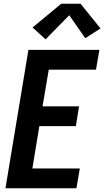

<svg xmlns="http://www.w3.org/2000/svg" viewBox="-20 -1000 554 1020"><path d="M9 0 131 -735H508L490 -630H239L206 -435H400L383 -330H189L152 -105H404L386 0ZM222 -791 153 -854 305 -980H408L514 -849L433 -797L348 -919Z"/></svg>

Font: Iosevka SS04 Extrabold
Style: Italic
Weight: 800
Italic angle: -9°
Monospace: yes
Designer: Belleve Invis
Foundry: Belleve Invis
Version: Version 19.0.0; ttfautohint (v1.8.4)